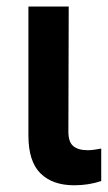

<svg xmlns="http://www.w3.org/2000/svg" viewBox="-20 -550 324 577"><path d="M186.5 -530.3 185.5 -154.3Q185.5 -123 200.4 -110.8Q215.3 -98.6 243.2 -98.6Q259.8 -98.6 284.2 -103.5V-5.9Q246.1 6.8 203.1 6.8Q137.7 6.8 101.6 -29.1Q65.4 -64.9 65.4 -142.6V-530.3Z"/></svg>

Font: Pretendard SemiBold
Style: Regular
Weight: 600
Designer: Base glyphs from Inter by Rasmus Andersson; Hangeul glyphs from Noto Sans CJK(Source Han Sans) by Jang Soo-young and Kan
Foundry: Kil Hyung-jin
Version: Version 1.309